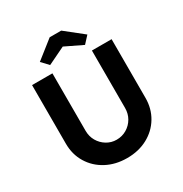

<svg xmlns="http://www.w3.org/2000/svg" viewBox="-205 -1064 1167 1225"><g transform="rotate(-30 378.0 -451.5)"><path d="M379 6Q294 6 227.5 -29.5Q161 -65 123 -127.5Q85 -190 85 -269V-701H235V-278Q235 -236 254.5 -202.5Q274 -169 307 -149Q340 -129 379 -129Q420 -129 453.5 -149Q487 -169 506.5 -202.5Q526 -236 526 -278V-701H671V-269Q671 -190 633.5 -127.5Q596 -65 530 -29.5Q464 6 379 6ZM249 -754 202 -804 335 -909H420L552 -804L506 -754L363 -823H392Z"/></g></svg>

Font: Readex Pro SemiBold
Style: Regular
Weight: 600
Designer: Bonnie Shaver-Troup, Thomas Jockin
Foundry: Lexend
Version: Version 1.204